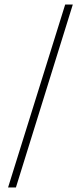

<svg xmlns="http://www.w3.org/2000/svg" viewBox="-20 -772 350 844"><path d="M15.5 52 266.5 -752H300L50 52Z"/></svg>

Font: Imbue 10pt Light
Style: Regular
Weight: 300
Designer: Tyler Finck
Foundry: Etcetera Type Company
Version: Version 1.102; ttfautohint (v1.8.3)